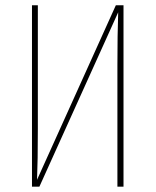

<svg xmlns="http://www.w3.org/2000/svg" viewBox="-20 -701 584 721"><path d="M443.8 -681.2V0H420.9V-456.1Q420.9 -572.3 423.8 -654.8L127.9 0H100.1V-681.2H122.1V-219.2Q122.1 -94.7 119.1 -25.9L415 -681.2Z"/></svg>

Font: Fira Sans Compressed Thin
Style: Regular
Weight: 100
Width: 1
Designer: Carrois Corporate & Edenspiekermann AG
Foundry: Carrois Corporate GbR & Edenspiekermann AG
Version: Version 4.203;PS 004.203;hotconv 1.0.88;makeotf.lib2.5.64775